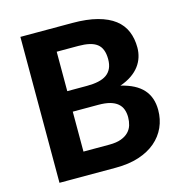

<svg xmlns="http://www.w3.org/2000/svg" viewBox="-107 -824 878 922"><g transform="rotate(-15 332.0 -363.0)"><path d="M333.5 -725.5Q406.5 -725.5 458.2 -711.8Q510 -698 542.8 -672.8Q575.5 -647.5 590.5 -611.5Q605.5 -575.5 605.5 -531Q605.5 -506 598.2 -483Q591 -460 575.8 -439.8Q560.5 -419.5 536.5 -403Q512.5 -386.5 479.5 -375Q553.5 -357.5 589 -318Q624.5 -278.5 624.5 -215.5Q624.5 -169.5 606.8 -130Q589 -90.5 555 -61.5Q521 -32.5 471.2 -16.2Q421.5 0 357 0H76V-725.5ZM226 -611.5V-415.5H324.5Q356 -415.5 380.5 -420.8Q405 -426 421.5 -437.5Q438 -449 446.8 -467.8Q455.5 -486.5 455.5 -513Q455.5 -540 448.2 -559Q441 -578 426 -589.5Q411 -601 388 -606.2Q365 -611.5 333.5 -611.5ZM354.5 -115Q390.5 -115 413.8 -123.8Q437 -132.5 451 -147Q465 -161.5 470.5 -180.2Q476 -199 476 -219Q476 -241 469.5 -258.5Q463 -276 448.5 -288.2Q434 -300.5 410.8 -307Q387.5 -313.5 353.5 -313.5H226V-115Z"/></g></svg>

Font: Lato
Style: Regular
Weight: 800
Designer: Lukasz Dziedzic with Adam Twardoch and Botio Nikoltchev
Foundry: tyPoland Lukasz Dziedzic
Version: Version 2.015; 2015-08-06; http://www.latofonts.com/; ttfaut